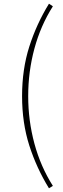

<svg xmlns="http://www.w3.org/2000/svg" viewBox="-20 -824 339 1035"><path d="M244 191Q177 82 138 -39.5Q99 -161 99 -306Q99 -451 138 -573Q177 -695 244 -804L265 -790Q199 -686 165.5 -562Q132 -438 132 -306Q132 -174 165.5 -50Q199 74 265 178Z"/></svg>

Font: Noto Sans JP
Style: Regular
Weight: 100
Designer: Ryoko NISHIZUKA 西塚涼子 (kana, bopomofo & ideographs); Paul D. Hunt (Latin, Greek & Cyrillic); Sandoll Communications 산돌커뮤니
Foundry: Adobe
Version: Version 2.004;hotconv 1.0.118;makeotfexe 2.5.65603